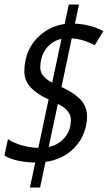

<svg xmlns="http://www.w3.org/2000/svg" viewBox="-34 -780 482 858"><path d="M427.7 -640.6 389.6 -578.1Q337.4 -605.5 286.6 -608.4L240.7 -391.1Q312 -358.4 337.9 -319.8Q355 -294.4 355 -258.3Q355 -239.7 350.6 -218.8Q336.4 -152.8 287.8 -109.4Q239.3 -65.9 169.4 -56.6L145 58.1H99.6L123.5 -53.7Q35.2 -55.2 -14.2 -85L1.5 -158.2Q27.3 -140.6 64 -130.4Q100.6 -120.1 137.2 -119.1L183.1 -335.4Q173.8 -339.4 158.2 -348.1Q101.6 -379.9 84.5 -416.5Q74.7 -437.5 74.7 -461.9Q74.7 -486.3 80.1 -511.2Q93.8 -575.7 141.8 -619.6Q189.9 -663.6 254.9 -672.9L273.4 -759.8H318.8L300.8 -674.3Q370.6 -671.4 427.7 -640.6ZM149.9 -513.2Q146 -496.1 146 -480Q146 -463.9 152.3 -451.2Q164.1 -428.7 199.2 -410.6L240.7 -606.4Q206.1 -599.1 181.6 -574Q157.2 -548.8 149.9 -513.2ZM246.6 -155.8Q282.7 -190.4 282.7 -245.1Q282.7 -286.6 224.6 -315.9L183.6 -123Q220.7 -130.9 246.6 -155.8Z"/></svg>

Font: Open Sans Hebrew Condensed
Style: Italic
Weight: 400
Width: 3
Italic angle: -12°
Foundry: Ascender Corporation, Yanek Iontef
Version: Version 2.001;PS 002.001;hotconv 1.0.70;makeotf.lib2.5.58329